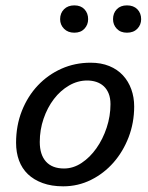

<svg xmlns="http://www.w3.org/2000/svg" viewBox="-20 -669 540 700"><path d="M38.6 0ZM38.6 -148.4Q38.6 -211.4 59.8 -264.9Q81.1 -318.4 117.9 -357.4Q154.8 -396.5 204.1 -418.5Q253.4 -440.4 310.1 -440.4Q348.6 -440.4 378.4 -428.2Q408.2 -416 428.2 -394.3Q448.2 -372.6 458.7 -343.5Q469.2 -314.5 469.2 -280.8Q469.2 -221.7 449 -168.9Q428.7 -116.2 393.8 -76.4Q358.9 -36.6 311.8 -13.2Q264.6 10.3 210.4 10.3Q168 10.3 135.7 -1.5Q103.5 -13.2 81.8 -33.9Q60.1 -54.7 49.3 -84Q38.6 -113.3 38.6 -148.4ZM125 -151.4Q125 -105 147.7 -79.8Q170.4 -54.7 213.4 -54.7Q247.1 -54.7 277.6 -75Q308.1 -95.2 331.5 -128.4Q355 -161.6 368.9 -203.6Q382.8 -245.6 382.8 -289.1Q382.8 -311.5 376.2 -327.9Q369.6 -344.2 358.2 -354.7Q346.7 -365.2 331.1 -370.4Q315.4 -375.5 297.9 -375.5Q263.2 -375.5 231.7 -357.2Q200.2 -338.9 176.5 -307.9Q152.8 -276.9 138.9 -236.3Q125 -195.8 125 -151.4ZM199.2 -599.1Q199.2 -621.1 213.4 -635.3Q227.5 -649.4 251 -649.4Q274.4 -649.4 287.8 -635.3Q301.3 -621.1 301.3 -599.1Q301.3 -578.6 287.8 -564.2Q274.4 -549.8 251 -549.8Q227.5 -549.8 213.4 -564.2Q199.2 -578.6 199.2 -599.1ZM392.1 -599.1Q392.1 -621.1 405.8 -635.3Q419.4 -649.4 442.9 -649.4Q466.8 -649.4 480.7 -635.3Q494.6 -621.1 494.6 -599.1Q494.6 -578.6 480.7 -564.2Q466.8 -549.8 442.9 -549.8Q419.4 -549.8 405.8 -564.2Q392.1 -578.6 392.1 -599.1Z"/></svg>

Font: PT Astra Sans
Style: Italic
Weight: 400
Italic angle: -16°
Designer: A.Korolkova, I. Chaeva
Foundry: ParaType Ltd
Version: Version 1.001; ttfautohint (v1.6)